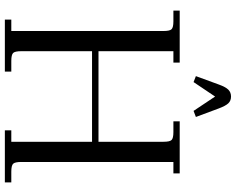

<svg xmlns="http://www.w3.org/2000/svg" viewBox="-108 -840 948 771"><g transform="rotate(90 365.5 -454.0)"><path d="M22 -676.8V-702.1H231V-676.8H185.1V-376H548.8V-637.2Q548.8 -662.1 541.7 -669.4Q534.7 -676.8 509.8 -676.8H466.8V-702.1H675.8V-676.8H629.9V-65.9Q629.9 -41 637 -33.4Q644 -25.9 668.9 -25.9H711.9V0H502.9V-25.9H548.8V-350.1H185.1V-65.9Q185.1 -41 192.1 -33.4Q199.2 -25.9 224.1 -25.9H267.1V0H58.1V-25.9H104V-637.2Q104 -662.1 96.9 -669.4Q89.8 -676.8 64.9 -676.8ZM285.2 -767.1 318.8 -858.9Q328.6 -886.2 339.4 -897.2Q350.1 -908.2 367.2 -908.2Q384.3 -908.2 394.5 -897.2Q404.8 -886.2 415 -858.9L449.2 -767.1L424.8 -757.8L367.2 -844.2L309.1 -757.8Z"/></g></svg>

Font: Dihjauti
Style: Regular
Weight: 400
Designer: T. Christopher White
Version: Version 3.0.0